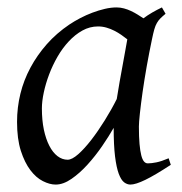

<svg xmlns="http://www.w3.org/2000/svg" viewBox="-20 -477 490 517"><path d="M294.4 -210.4Q297.9 -232.4 302 -256.1Q306.2 -279.8 310.3 -301.8Q314.5 -323.7 317.6 -342Q320.8 -360.4 322.8 -371.1Q315.4 -377 306.6 -383.1Q297.9 -389.2 287.8 -394.3Q277.8 -399.4 266.8 -402.6Q255.9 -405.8 244.1 -405.8Q221.7 -405.8 201.9 -394.8Q182.1 -383.8 165.3 -365.7Q148.4 -347.7 135 -324.5Q121.6 -301.3 112.3 -276.6Q103 -252 97.9 -228Q92.8 -204.1 92.8 -185.1Q92.8 -153.3 98.1 -127.9Q103.5 -102.5 112.8 -84.5Q122.1 -66.4 134.8 -56.6Q147.5 -46.9 162.1 -46.9Q173.8 -46.9 190.7 -61.8Q207.5 -76.7 225.8 -100.3Q244.1 -124 262.2 -153.1Q280.3 -182.1 294.4 -210.4ZM439.9 -33.2Q397.5 -5.4 371.3 7.3Q345.2 20 331.1 20Q322.3 20 314.2 13.9Q306.2 7.8 299.8 -9Q293.5 -25.9 289.8 -55.7Q286.1 -85.4 286.1 -132.8Q273.4 -110.4 255.1 -83.7Q236.8 -57.1 215.8 -33.9Q194.8 -10.7 172.6 4.6Q150.4 20 129.9 20Q113.8 20 95.5 10.7Q77.1 1.5 61.8 -18.8Q46.4 -39.1 36.1 -71Q25.9 -103 25.9 -148.9Q25.9 -187.5 34.9 -224.4Q43.9 -261.2 62 -294.9Q80.1 -328.6 106.2 -358.2Q132.3 -387.7 167 -411.1Q180.2 -419.9 196 -428.2Q211.9 -436.5 228.8 -442.9Q245.6 -449.2 262.2 -453.1Q278.8 -457 293.9 -457Q304.2 -457 314 -454.3Q323.7 -451.7 333 -447.3Q342.3 -442.9 350.6 -437.7Q358.9 -432.6 366.2 -427.7Q377.4 -436 390.1 -443.4Q402.8 -450.7 416 -457L425.8 -439.9Q417.5 -433.1 412.1 -427.7Q406.7 -422.4 402.6 -415.3Q398.4 -408.2 395.5 -397.9Q392.6 -387.7 389.2 -371.1Q381.8 -335.9 375.2 -299.1Q368.7 -262.2 364 -229.5Q359.4 -196.8 356.7 -171.9Q354 -147 354 -136.2Q354 -108.4 355.7 -89.4Q357.4 -70.3 360.4 -58.8Q363.3 -47.4 367.7 -42.2Q372.1 -37.1 377.9 -37.1Q387.7 -37.1 401.1 -39.8Q414.6 -42.5 434.1 -50.8Z"/></svg>

Font: Gentium Basic
Style: Italic
Weight: 400
Italic angle: -8°
Designer: J. Victor Gaultney and Annie Olsen
Foundry: SIL International
Version: Version 1.102; 2013; Maintenance release